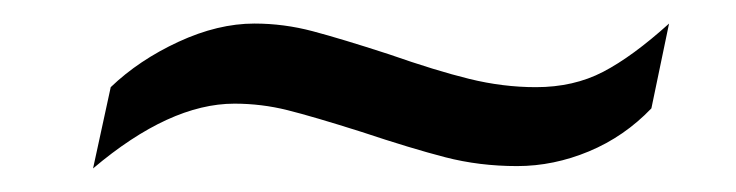

<svg xmlns="http://www.w3.org/2000/svg" viewBox="-20 -366 625 163"><path d="M74 -292Q98 -315 131.5 -330.5Q165 -346 196 -346Q221 -346 245.5 -339.5Q270 -333 310 -320Q350 -306 378.5 -299Q407 -292 435 -292Q467 -292 492 -305Q517 -318 548 -346L533 -274Q510 -250 480 -237.5Q450 -225 419 -225Q387 -225 358 -232.5Q329 -240 287 -254Q246 -267 224 -272.5Q202 -278 179 -278Q124 -278 59 -223Z"/></svg>

Font: Trirong
Style: Bold Italic
Weight: 700
Italic angle: -12°
Designer: Katatrad Team
Foundry: CadsonDemak
Version: Version 1.001